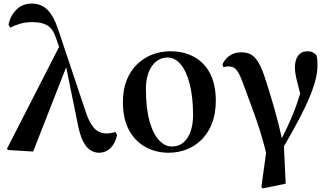

<svg xmlns="http://www.w3.org/2000/svg" viewBox="-20 -839 1846 1075"><path d="M24.6 1 19.2 -6.7 319.3 -592.9 356.9 -478.8 165.6 9.5ZM534.3 16.2Q509.3 16.2 486.2 1.9Q463.2 -12.4 444.8 -48.5Q426.5 -84.7 414.1 -150.9L347.9 -475.3L345.6 -476.9L294.1 -624.8Q275.9 -679.5 244.1 -697.3Q212.4 -715.2 162.6 -715.2Q122.3 -715.2 91.2 -705.7Q60.1 -696.3 37.9 -684L27.4 -701Q38.6 -752.4 72.6 -785.7Q106.7 -819 157.9 -819Q211 -819 246.2 -783.7Q281.5 -748.4 308.2 -666.6L459.4 -214.5Q475.4 -166.7 492.9 -140.3Q510.3 -113.8 531 -102.9Q551.7 -91.9 575.7 -91.9Q586.9 -91.9 601.3 -94Q615.6 -96.2 626.4 -100.7L635.6 -83.9Q626.3 -37.6 599.2 -10.7Q572.1 16.2 534.3 16.2Z M924.2 16.2Q854.5 16.2 796.1 -15.1Q737.6 -46.4 702.9 -109.5Q668.2 -172.7 668.2 -267.9Q668.2 -337.8 689.5 -390.7Q710.7 -443.6 747.8 -479.3Q784.8 -515 832.5 -533.5Q880.2 -551.9 933.6 -551.9Q1008.8 -551.9 1066.3 -520.8Q1123.7 -489.7 1156 -428Q1188.3 -366.2 1188.3 -274.3Q1188.3 -202.9 1167.1 -148.4Q1145.8 -94 1108.9 -57.2Q1072 -20.5 1024.4 -2.1Q976.8 16.2 924.2 16.2ZM941.4 -18.7Q980.5 -18.7 1006.8 -41Q1033.1 -63.3 1047 -103.1Q1060.9 -142.8 1060.9 -193.3Q1060.9 -296.1 1042.3 -368.4Q1023.8 -440.6 991.6 -478.8Q959.5 -517 918.1 -517Q882.5 -517 854.9 -495.1Q827.3 -473.2 812.1 -433.5Q796.9 -393.7 796.9 -341.7Q796.9 -231.8 817.3 -160.1Q837.6 -88.3 870.8 -53.5Q904 -18.7 941.4 -18.7Z M1443.4 208.9 1477.7 -41 1476.8 44.3Q1443.8 -92.4 1405.8 -195.4Q1367.8 -298.3 1343.5 -365.4Q1327 -411 1314.5 -432.4Q1302 -453.7 1288.9 -460.4Q1275.8 -467.1 1256.1 -467.1Q1243.4 -467.1 1231.3 -462.3L1225.5 -479.4Q1240.9 -511.4 1268 -528.8Q1295.2 -546.2 1330.3 -546.2Q1360.3 -546.2 1383.3 -534.8Q1406.3 -523.5 1427.4 -488.5Q1448.6 -453.4 1469.8 -383.5Q1489.8 -323 1514.8 -236.2Q1539.8 -149.4 1561.6 -49.8L1568.3 -47.4L1579.6 189.3L1452.4 215.7ZM1558.2 0.1 1537.8 -26.4Q1565.4 -78.4 1587.4 -125Q1609.4 -171.6 1627 -216.7Q1644.5 -261.7 1658.5 -308.6Q1672.4 -355.5 1683 -407.8L1675.5 -257.3Q1659.3 -322.3 1649.3 -359.4Q1639.4 -396.5 1635.4 -419Q1631.3 -441.4 1631.3 -461.3Q1631.3 -504.2 1649.8 -528.1Q1668.4 -551.9 1701 -551.9Q1718.5 -551.9 1729.6 -546.7Q1740.7 -541.5 1751.6 -530Q1755.8 -514.9 1756.6 -501.9Q1757.5 -489 1757.5 -471.2Q1757.5 -425.4 1739.7 -367.7Q1721.9 -310.1 1692.2 -247.3Q1662.5 -184.6 1627.2 -121.1Q1592 -57.5 1558.2 0.1Z"/></svg>

Font: Noto Serif JP
Style: Regular
Weight: 200
Designer: Ryoko NISHIZUKA 西塚涼子 (kana & ideographs); Frank Grießhammer (Latin, Greek & Cyrillic); Wenlong ZHANG 张文龙 (bopomofo); San
Foundry: Adobe
Version: Version 2.001;hotconv 1.1.0;makeotfexe 2.6.0